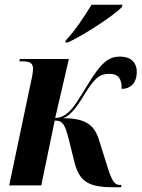

<svg xmlns="http://www.w3.org/2000/svg" viewBox="-20 -786 600 814"><path d="M259 -615 257 -606H268C343 -641 466 -723 497 -756L499 -766H368C340 -719 296 -653 259 -615ZM466 8H493L495 -2H487C465 -2 453 -20 431 -93L400 -192C379 -261 338 -284 248 -285C276 -295 302 -326 334 -379C381 -457 403 -473 444 -473C483 -473 496 -451 496 -409C539 -410 560 -440 560 -481C560 -515 541 -546 488 -546C438 -546 407 -517 353 -429C317 -371 296 -333 269 -309C253 -295 236 -286 214 -286L272 -536H64L62 -526H74C110 -526 120 -516 120 -494C120 -484 117 -462 110 -433L19 0H155L212 -275C248 -275 256 -256 273 -190L296 -97C318 -11 361 8 466 8Z"/></svg>

Font: Noto Serif Display Condensed
Style: Bold Italic
Weight: 700
Width: 3
Italic angle: -12°
Designer: Monotype Design Team
Foundry: Monotype Imaging Inc.
Version: Version 2.009